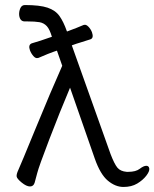

<svg xmlns="http://www.w3.org/2000/svg" viewBox="-20 -734 613 762"><path d="M246 -609Q287 -624 312 -635H313Q321 -638 330.5 -628.5Q340 -619 345 -606Q353 -583 339 -578L298 -565Q287 -562 265 -554L419 -122Q434 -83 446 -68.5Q458 -54 483 -52H489Q519 -52 534.5 -64Q550 -76 560.5 -76Q571 -76 572.5 -65Q574 -54 560.5 -36.5Q547 -19 524.5 -5.5Q502 8 470 8Q438 8 408 -17Q378 -42 356 -105L258 -386Q217 -289 175.5 -180.5Q134 -72 128 -48Q122 -24 117.5 -9Q113 6 99 6Q85 6 66 -9.5Q47 -25 46 -34Q45 -43 53 -60Q61 -77 121.5 -224.5Q182 -372 227 -473L206 -533L194 -529L170 -520L132 -504H131Q122 -501 113 -511Q104 -521 99 -534Q91 -556 106 -562Q141 -572 174 -584L186 -588Q177 -618 166 -630Q154 -643 136.5 -646Q119 -649 89 -649H78Q59 -649 56 -674Q55 -688 60.5 -701Q66 -714 79 -714Q138 -714 169 -703.5Q200 -693 216 -670.5Q232 -648 245 -611Z"/></svg>

Font: LXGW Bright GB
Style: Regular
Weight: 400
Designer: Christian Thalmann (Catharsis Fonts)
Foundry: LXGW / Christian Thalmann (Catharsis Fonts) / Fontworks Inc.
Version: Version 5.510